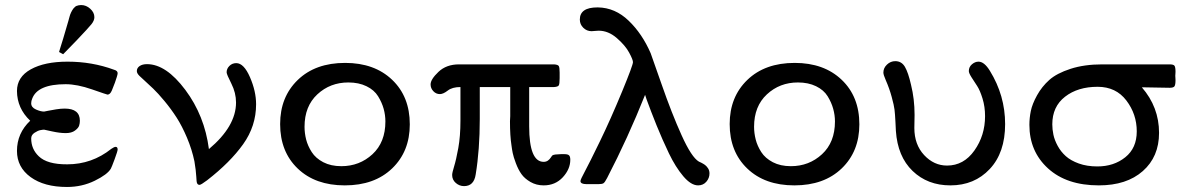

<svg xmlns="http://www.w3.org/2000/svg" viewBox="-20 -726 4686 757"><path d="M46.9 -130.9Q46.9 -200.7 99.1 -250Q47.4 -298.8 46.9 -367.2Q46.9 -422.4 101.3 -452.6Q155.8 -482.9 246.1 -482.9Q343.3 -482.9 429.2 -451.2Q444.3 -447.3 443.8 -437Q443.8 -433.1 440.4 -422.1Q437 -411.1 433.1 -400.1Q429.2 -389.2 424.8 -378.9L420.9 -369.1Q414.1 -353 403.8 -353Q401.9 -353 343 -373.5Q284.2 -394 238.8 -394Q127.9 -394 106.9 -336.9Q103 -328.1 103 -318.8Q103 -302.7 121.6 -294.4Q140.1 -286.1 153.8 -286.1Q155.8 -286.1 168.9 -289.1Q182.1 -292 201.2 -294.9Q220.2 -297.9 234.9 -297.9Q294.9 -297.9 294.9 -250Q294.9 -240.2 292 -230.7Q289.1 -221.2 275.6 -211.2Q262.2 -201.2 239 -201.2Q215.8 -201.2 185.1 -208L153.8 -214.8Q148.9 -214.8 138.9 -212.9Q128.9 -210.9 116 -202.4Q103 -193.8 103 -180.2Q103 -138.2 132.8 -109.9Q166 -77.6 245.1 -78.1Q342.3 -78.1 418.9 -139.2Q430.2 -147 436 -147Q443.8 -147 443.8 -136.2Q443.8 -130.4 431.9 -98.1Q419.9 -65.9 417 -61Q403.8 -38.1 353.5 -13.4Q303.2 11.2 244.1 11.2Q154.3 11.2 100.6 -27.8Q46.9 -66.9 46.9 -130.9ZM212.9 -521Q213.9 -525.9 217 -534.9Q220.2 -543.9 229 -573.5Q237.8 -603 250 -645Q250 -646 252 -652.6Q253.9 -659.2 254.4 -661.1Q254.9 -663.1 256.8 -668.9Q258.8 -674.8 260.5 -677.5Q262.2 -680.2 264.6 -685.1Q267.1 -689.9 269 -691.9Q271 -693.8 274.4 -697.5Q277.8 -701.2 281.5 -702.6Q285.2 -704.1 290 -705.1Q294.9 -706.1 299.8 -706.1Q319.8 -706.1 335.9 -691.4Q352.1 -676.8 352.1 -658.2Q352.1 -645 340.6 -630.6Q329.1 -616.2 282.2 -566.9Q250 -533.7 229 -512.2Z M519.5 -445.8Q519.5 -458 530.5 -465.6Q541.5 -473.1 559.6 -473.1Q634.8 -473.1 710.7 -371.6Q786.6 -270 803.7 -138.2Q910.6 -228 910.6 -321.8Q910.6 -359.9 892.1 -396.5Q873.5 -433.1 873.5 -440.9Q873.5 -455.1 884.5 -466.1Q895.5 -477.1 911.6 -477.1Q941.4 -477.1 965.6 -421.6Q989.7 -366.2 989.7 -314.9Q989.7 -229 938.7 -157.5Q887.7 -85.9 796.4 -15.1Q772.5 2.9 766.6 2.9Q761.7 2.9 758.8 -0.5Q755.9 -3.9 755.1 -12Q754.4 -20 753.9 -29.5Q753.4 -39.1 751.5 -56.2Q749.5 -73.2 746.6 -89.8Q736.8 -136.7 717.3 -182.9Q697.8 -229 676.3 -262.5Q654.8 -295.9 628.7 -327.4Q602.5 -358.9 584 -376.5Q565.4 -394 548.1 -409.9Q530.8 -425.8 529.8 -426.8Q519.5 -437 519.5 -445.8Z M1084.5 -236.8Q1084.5 -343.8 1154.1 -410.9Q1223.6 -478 1340.8 -478Q1456.1 -478 1525.9 -411.6Q1595.7 -345.2 1595.7 -235.8Q1595.7 -128.9 1526.1 -62Q1456.5 4.9 1339.4 4.9Q1223.1 4.9 1153.8 -61.5Q1084.5 -127.9 1084.5 -236.8ZM1180.7 -226.1Q1180.7 -201.2 1187 -176Q1193.4 -150.9 1209 -126.5Q1224.6 -102.1 1254.6 -86.4Q1284.7 -70.8 1325.7 -70.8Q1397.5 -70.8 1448.5 -117.9Q1499.5 -165 1499.5 -247.1Q1499.5 -272 1492.7 -296.9Q1485.8 -321.8 1470.7 -346.4Q1455.6 -371.1 1425 -386Q1394.5 -400.9 1353.5 -400.9Q1281.7 -400.9 1231.2 -354Q1180.7 -307.1 1180.7 -226.1Z M1677.7 -393.1Q1677.7 -413.1 1708.7 -442.6Q1739.7 -472.2 1789.6 -472.2H2164.6Q2179.7 -471.2 2183.1 -465.6Q2186.5 -460 2186.5 -439.9V-418Q2186.5 -395 2183.1 -389.4Q2179.7 -383.8 2164.6 -382.8H2066.4V-228Q2066.4 -87.9 2123.5 -87.9Q2133.3 -87.9 2140.4 -93Q2147.5 -98.1 2152.1 -105.5Q2156.7 -112.8 2158.7 -113.8Q2165.5 -117.7 2191.4 -118.2H2205.6Q2218.8 -118.2 2223.6 -113.5Q2228.5 -108.9 2228.5 -96.2Q2228.5 -59.1 2199 -27.1Q2169.4 4.9 2123.5 4.9Q2094.7 4.9 2071.5 -8.5Q2048.3 -22 2035.9 -39.6Q2023.4 -57.1 2013.9 -82.5Q2004.4 -107.9 2001.5 -122.6Q1998.5 -137.2 1996.6 -152.8Q1990.7 -189.9 1990.7 -248Q1990.7 -252 1991.2 -258.1Q1991.7 -264.2 1991.7 -268.1V-382.8H1871.6V-256.8Q1871.6 -135.7 1855.5 -38.1Q1848.6 7.8 1809.6 7.8Q1791.5 7.8 1777.1 -4.6Q1762.7 -17.1 1762.7 -36.1Q1762.7 -44.9 1770.5 -70.1Q1778.3 -95.2 1786.9 -142.1Q1795.4 -189 1795.4 -251V-382.8Q1763.2 -382.8 1745.4 -368.9Q1727.5 -355 1714.4 -355Q1699.2 -355 1688.5 -366.5Q1677.7 -377.9 1677.7 -393.1Z M2266.1 -648.9Q2266.1 -696.8 2335.4 -696.8H2337.4Q2405.3 -695.8 2458.7 -644.3Q2512.2 -592.8 2545.4 -516.1Q2548.3 -509.3 2588.4 -394Q2628.4 -278.8 2667.5 -192.4Q2706.5 -106 2735.4 -88.9Q2736.3 -88.9 2744.9 -84.5Q2753.4 -80.1 2759.3 -75.9Q2765.1 -71.8 2771.2 -63Q2777.3 -54.2 2777.3 -42Q2777.3 -23.9 2764.9 -9.5Q2752.4 4.9 2732.4 4.9Q2704.6 4.9 2674.1 -31Q2643.6 -66.9 2617.4 -121.3Q2591.3 -175.8 2568.8 -231.4Q2546.4 -287.1 2529.3 -334Q2525.4 -346.2 2523.4 -352.1Q2455.6 -182.1 2373.5 -23.9Q2364.7 -6.8 2359.1 -3.4Q2353.5 0 2339.4 0H2292.5Q2268.6 0 2268.6 -12.2Q2268.6 -18.1 2285.9 -50Q2303.2 -82 2345.2 -168.5Q2387.2 -254.9 2433.6 -367.2Q2475.6 -469.2 2475.6 -481Q2475.6 -490.7 2460.4 -518.8Q2445.3 -546.9 2411.9 -575.9Q2378.4 -605 2340.3 -605Q2334.5 -605 2325.4 -604Q2316.4 -603 2312.5 -603Q2293.5 -603 2279.8 -616.5Q2266.1 -629.9 2266.1 -648.9Z M2856.9 -236.8Q2856.9 -343.8 2926.5 -410.9Q2996.1 -478 3113.3 -478Q3228.5 -478 3298.3 -411.6Q3368.2 -345.2 3368.2 -235.8Q3368.2 -128.9 3298.6 -62Q3229 4.9 3111.8 4.9Q2995.6 4.9 2926.3 -61.5Q2856.9 -127.9 2856.9 -236.8ZM2953.1 -226.1Q2953.1 -201.2 2959.5 -176Q2965.8 -150.9 2981.4 -126.5Q2997.1 -102.1 3027.1 -86.4Q3057.1 -70.8 3098.1 -70.8Q3169.9 -70.8 3220.9 -117.9Q3272 -165 3272 -247.1Q3272 -272 3265.1 -296.9Q3258.3 -321.8 3243.2 -346.4Q3228 -371.1 3197.5 -386Q3167 -400.9 3126 -400.9Q3054.2 -400.9 3003.7 -354Q2953.1 -307.1 2953.1 -226.1Z M3462.9 -439.9Q3462.9 -458 3477.1 -471.4Q3491.2 -484.9 3509.8 -484.9Q3534.7 -484.9 3547.9 -462.4Q3561 -439.9 3571.8 -392.1Q3585.9 -335.9 3585.9 -272.9Q3585.9 -260.7 3585.4 -244.9Q3585 -229 3585 -221.2Q3585 -156.2 3623.5 -114.7Q3662.1 -73.2 3713.9 -73.2Q3779.8 -73.2 3821.8 -132.6Q3863.8 -191.9 3863.8 -268.1Q3863.8 -305.2 3853.8 -337.6Q3843.8 -370.1 3832.3 -387.5Q3820.8 -404.8 3810.3 -421.4Q3799.8 -438 3799.8 -445.8Q3799.8 -461.9 3812 -472.4Q3824.2 -482.9 3837.9 -482.9Q3860.8 -482.9 3882.8 -446.8Q3942.9 -349.6 3942.9 -236.8Q3942.9 -124 3882.3 -59.6Q3821.8 4.9 3727.1 4.9Q3637.2 4.9 3578.1 -52Q3519 -108.9 3512.2 -210Q3512.2 -211.9 3510.5 -244.9Q3508.8 -277.8 3506.8 -293.9Q3504.9 -310.1 3495.8 -343.5Q3486.8 -377 3472.2 -410.2Q3462.9 -431.2 3462.9 -439.9Z M4038.6 -233.9Q4038.6 -260.7 4044.2 -288.3Q4049.8 -315.9 4068.8 -350.3Q4087.9 -384.8 4117.2 -410.9Q4146.5 -437 4200.7 -454.6Q4254.9 -472.2 4325.7 -472.2H4591.8Q4606.9 -472.2 4610.8 -466.6Q4614.7 -460.9 4614.7 -442.9Q4614.7 -439.9 4614.3 -435.1Q4613.8 -430.2 4613.8 -427Q4613.8 -423.8 4614.3 -418.5Q4614.7 -413.1 4614.7 -410.2Q4614.7 -392.1 4610.8 -386Q4606.9 -379.9 4591.8 -379.9Q4503.9 -380.9 4481.9 -381.8Q4549.8 -303.7 4549.8 -202.1Q4549.8 -107.9 4485.8 -51.5Q4421.9 4.9 4312.5 4.9Q4185.5 4.9 4112.1 -62Q4038.6 -128.9 4038.6 -233.9ZM4128.9 -235.8Q4128.9 -215.8 4133.3 -194.8Q4137.7 -173.8 4150.1 -150.9Q4162.6 -127.9 4182.1 -110.4Q4201.7 -92.8 4233.6 -81.3Q4265.6 -69.8 4306.6 -69.8Q4371.6 -69.8 4416.7 -106Q4461.9 -142.1 4461.9 -208Q4461.9 -275.9 4420.9 -329.8Q4379.9 -383.8 4307.6 -383.8Q4229.5 -383.8 4179.2 -344.7Q4128.9 -305.7 4128.9 -235.8Z"/></svg>

Font: CMU Concrete
Style: Bold
Weight: 700
Version: Version 0.7.0